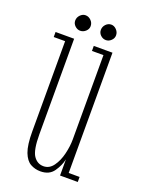

<svg xmlns="http://www.w3.org/2000/svg" viewBox="-125 -684 555 753"><g transform="rotate(20 152.5 -307.0)"><path d="M141 11Q118.5 11 99.5 0.5Q80.5 -10 69.2 -39.2Q58 -68.5 58 -125V-502H10.5V-523H88V-124.5Q88 -58.5 103.8 -35.2Q119.5 -12 145.5 -12Q170 -12 186.2 -34.5Q202.5 -57 210.2 -89.2Q218 -121.5 218 -150V-502H170V-523H248V-21H293.5V0H219.5V-67.5Q214 -41 196 -15Q178 11 141 11ZM206.5 -560.5Q193.5 -560.5 184 -569.8Q174.5 -579 174.5 -591.5Q174.5 -605 184 -615Q193.5 -625 206.5 -625Q218.5 -625 228.2 -615Q238 -605 238 -591.5Q238 -579 228.2 -569.8Q218.5 -560.5 206.5 -560.5ZM99 -560.5Q87 -560.5 77.2 -569.8Q67.5 -579 67.5 -591.5Q67.5 -605 77.2 -615Q87 -625 99 -625Q112 -625 122 -615Q132 -605 132 -591.5Q132 -579 122 -569.8Q112 -560.5 99 -560.5Z"/></g></svg>

Font: Imbue 50pt Thin
Style: Regular
Weight: 100
Designer: Tyler Finck
Foundry: Etcetera Type Company
Version: Version 1.102; ttfautohint (v1.8.3)